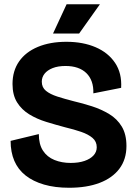

<svg xmlns="http://www.w3.org/2000/svg" viewBox="-20 -871 642 905"><path d="M306 14Q239 14 187.5 -1Q136 -16 100.5 -44Q65 -72 47.5 -113Q30 -154 30 -207L163 -239Q163 -191 182.5 -161Q202 -131 236.5 -117Q271 -103 313 -103Q351 -103 378.5 -112.5Q406 -122 421 -138.5Q436 -155 436 -177Q436 -204 416 -221Q396 -238 362.5 -249.5Q329 -261 287 -271Q242 -283 198 -296.5Q154 -310 118 -332Q82 -354 60.5 -388.5Q39 -423 39 -475Q39 -537 70 -581.5Q101 -626 158.5 -650Q216 -674 293 -674Q371 -674 430.5 -648.5Q490 -623 522.5 -574.5Q555 -526 551 -457L420 -431Q421 -462 412.5 -486Q404 -510 387 -526.5Q370 -543 345.5 -551.5Q321 -560 289 -560Q253 -560 228 -550Q203 -540 190 -523.5Q177 -507 177 -486Q177 -459 196.5 -443Q216 -427 250 -416Q284 -405 327 -394Q370 -384 413.5 -370Q457 -356 494.5 -333.5Q532 -311 554 -274.5Q576 -238 576 -183Q576 -120 543 -76Q510 -32 449.5 -9Q389 14 306 14ZM353 -713H230L294 -851H451Z"/></svg>

Font: Bricolage Grotesque 72pt
Style: Bold
Weight: 700
Designer: Mathieu Triay
Foundry: Atelier Triay
Version: Version 1.001;gftools[0.9.33.dev8+g029e19f]